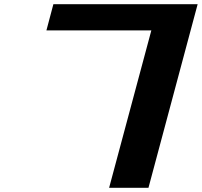

<svg xmlns="http://www.w3.org/2000/svg" viewBox="-20 -895 962 915"><path d="M500 0H687.5Q726.6 -146 804.7 -437.5Q882.8 -729 921.9 -875H234.4Q229 -854 217.8 -812.5Q206.5 -771 201.2 -750H701.2Z"/></svg>

Font: Faithful 32x
Style: SemiboldOblique
Weight: 400
Foundry: Faithful Resource Pack
Version: Version 1.0; January 27, 2023